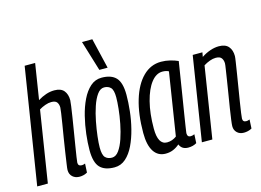

<svg xmlns="http://www.w3.org/2000/svg" viewBox="-104 -983 1615 1186"><g transform="rotate(-15 703.5 -390.0)"><path d="M278 -77Q278 -55 302 -55Q311 -55 323 -60L320 -3Q297 10 270 10Q243 10 225.5 -6Q208 -22 208 -49Q208 -58 212.5 -88Q217 -118 223 -159.5Q229 -201 236.5 -246Q244 -291 250.5 -331Q257 -371 261 -399Q265 -427 265 -434Q265 -454 255.5 -467.5Q246 -481 219 -481Q201 -481 180 -473.5Q159 -466 141 -455L69 0H1L119 -740H186L150 -512Q176 -528 202.5 -537Q229 -546 256 -546Q298 -546 317 -523Q336 -500 336 -462Q336 -454 332 -425Q328 -396 321.5 -354.5Q315 -313 307.5 -268Q300 -223 293.5 -182Q287 -141 282.5 -112.5Q278 -84 278 -77Z M494 10Q431 10 401 -22Q371 -54 371 -132Q371 -179 377.5 -234.5Q384 -290 397.5 -345Q411 -400 433 -445.5Q455 -491 486 -518.5Q517 -546 558 -546Q620 -546 650 -514Q680 -482 680 -404Q680 -357 674 -301Q668 -245 654 -190Q640 -135 618.5 -90Q597 -45 566 -17.5Q535 10 494 10ZM494 -52Q519 -52 538.5 -79Q558 -106 572.5 -149Q587 -192 596.5 -240.5Q606 -289 610.5 -333Q615 -377 615 -406Q615 -452 599.5 -468Q584 -484 558 -484Q533 -484 513.5 -457Q494 -430 479.5 -387Q465 -344 455.5 -295Q446 -246 441 -202.5Q436 -159 436 -132Q436 -84 451.5 -68Q467 -52 494 -52ZM558 -596 499 -790H565L611 -596Z M965 10Q924 10 910 -25Q892 -9 870 0.5Q848 10 821 10Q772 10 745.5 -30.5Q719 -71 719 -149Q719 -269 746 -358.5Q773 -448 822.5 -497Q872 -546 938 -546Q968 -546 996 -539Q1024 -532 1046 -522Q1027 -403 1014.5 -324Q1002 -245 994 -197Q986 -149 982.5 -124Q979 -99 977.5 -90Q976 -81 976 -79Q976 -54 997 -54Q1008 -54 1022 -60L1019 -4Q996 10 965 10ZM908 -76 971 -476Q955 -485 931 -485Q891 -485 859 -444Q827 -403 808 -329Q789 -255 789 -158Q789 -55 847 -55Q880 -55 908 -76Z M1139 -536H1201L1196 -508Q1223 -526 1252 -536Q1281 -546 1308 -546Q1350 -546 1369.5 -523Q1389 -500 1389 -462Q1389 -454 1384.5 -425Q1380 -396 1373.5 -354.5Q1367 -313 1359.5 -268Q1352 -223 1345.5 -182Q1339 -141 1335 -112.5Q1331 -84 1331 -77Q1331 -55 1353 -55Q1357 -55 1362.5 -56Q1368 -57 1375 -60L1372 -3Q1360 4 1346.5 7Q1333 10 1321 10Q1294 10 1277.5 -6Q1261 -22 1261 -47Q1261 -58 1265 -88Q1269 -118 1275.5 -159.5Q1282 -201 1289.5 -245.5Q1297 -290 1303 -330Q1309 -370 1313.5 -398Q1318 -426 1318 -434Q1318 -454 1308 -468Q1298 -482 1271 -482Q1253 -482 1232.5 -474.5Q1212 -467 1193 -455L1121 0H1054Z"/></g></svg>

Font: Georama Condensed
Style: Italic
Weight: 400
Width: 3
Italic angle: -9°
Designer: Jean-Baptiste Levee
Foundry: Production Type
Version: Version 1.000